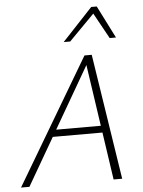

<svg xmlns="http://www.w3.org/2000/svg" viewBox="-60 -954 748 1002"><g transform="rotate(-5 314.0 -453.5)"><path d="M494 0 401 -632H419L53 0H9L399 -658H437L539 0ZM173 -249 192 -285H469L480 -249ZM297 -737 456 -907H485L474 -882L331 -737ZM538 -737 458 -882 456 -907H485L571 -737Z"/></g></svg>

Font: Ysabeau Office ExtraLight
Style: Italic
Weight: 250
Italic angle: -12°
Designer: Christian Thalmann (Catharsis Fonts)
Version: Version 2.001;gftools[0.9.30]; featfreeze: tnum,lnum,ss02